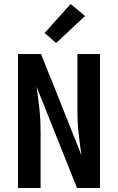

<svg xmlns="http://www.w3.org/2000/svg" viewBox="-20 -940 590 960"><path d="M70 0V-670H185L216 -592L241 -531L387 -164Q383 -194 379 -223.5Q375 -253 372 -282.5Q369 -312 368 -342Q367 -372 367 -402V-670H480V0H365L163 -506Q167 -476 171 -446.5Q175 -417 178 -387.5Q181 -358 182 -328Q183 -298 183 -268V0ZM261 -725 203 -775 333 -920 405 -860Z"/></svg>

Font: Lode Term
Style: Bold
Weight: 700
Monospace: yes
Designer: Belleve Invis
Foundry: Belleve Invis
Version: Version 29.2.0